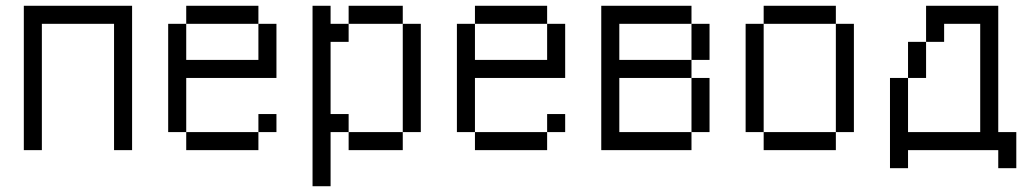

<svg xmlns="http://www.w3.org/2000/svg" viewBox="-20 -520 3540 665"><path d="M437.5 0H375V-437.5H125V0H62.5V-500H437.5Z M875 -437.5H625V-500H875ZM562.5 -437.5H625V-312.5H875V-437.5H937.5V-250H625V-62.5H562.5ZM625 -62.5H875V0H625ZM875 -125H937.5V-62.5H875Z M1125 -437.5H1187.5V-375H1125V-125H1187.5V-62.5H1125V125H1062.5V-500H1125ZM1187.5 -62.5H1375V0H1187.5ZM1187.5 -500H1375V-437.5H1187.5ZM1375 -437.5H1437.5V-62.5H1375Z M1875 -437.5H1625V-500H1875ZM1562.5 -437.5H1625V-312.5H1875V-437.5H1937.5V-250H1625V-62.5H1562.5ZM1625 -62.5H1875V0H1625ZM1875 -125H1937.5V-62.5H1875Z M2375 -437.5H2125V-312.5H2375V-250H2125V-62.5H2375V0H2062.5V-500H2375ZM2375 -250H2437.5V-62.5H2375ZM2375 -437.5H2437.5V-312.5H2375Z M2875 -437.5H2625V-500H2875ZM2562.5 -437.5H2625V-62.5H2562.5ZM2625 -62.5H2875V0H2625ZM2875 -437.5H2937.5V-62.5H2875Z M3437.5 -62.5H3500V62.5H3437.5V0H3125V62.5H3062.5V-250H3125V-62.5H3375V-437.5H3250V-375H3187.5V-500H3437.5ZM3125 -375H3187.5V-250H3125Z"/></svg>

Font: 寒蝉点阵体 16px
Style: Regular
Weight: 400
Designer: Designed by Warren2060
Foundry: ChillType
Version: Version 1.000